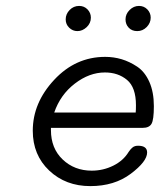

<svg xmlns="http://www.w3.org/2000/svg" viewBox="-20 -631 565 655"><path d="M91.8 -185.1Q91.8 -280.3 164.8 -358.6Q237.8 -437 338.9 -437Q367.7 -437 394.8 -429Q421.9 -420.9 448 -403.6Q474.1 -386.2 489.5 -351.6Q504.9 -316.9 504.9 -269Q504.9 -222.2 496.8 -208.5Q488.8 -194.8 466.8 -194.8H153.8V-187Q153.8 -125 193.8 -86.9Q233.9 -48.8 293 -48.8Q332 -48.8 366.5 -65.9Q400.9 -83 418.9 -112.8Q431.2 -130.9 441.9 -132.8Q445.8 -133.8 451.2 -133.8Q481.9 -133.8 481.9 -110.8Q481.9 -80.1 426 -38.1Q370.1 3.9 288.1 3.9Q204.1 3.9 147.9 -49.1Q91.8 -102.1 91.8 -185.1ZM165 -247.1H442.9Q443.8 -255.9 443.8 -272Q443.8 -333 413.3 -358.4Q382.8 -383.8 337.9 -383.8Q284.7 -383.8 235.4 -345.9Q186 -308.1 165 -247.1ZM204.1 -564.9Q204.1 -583 217.5 -596.9Q231 -610.8 250 -610.8Q267.1 -610.8 278.6 -598.9Q290 -586.9 290 -570.8Q290 -551.8 275.6 -538.3Q261.2 -524.9 244.1 -524.9Q228 -524.9 216.1 -536.4Q204.1 -547.9 204.1 -564.9ZM408.2 -564.9Q408.2 -583 422.1 -596.9Q436 -610.8 454.1 -610.8Q471.2 -610.8 482.7 -598.9Q494.1 -586.9 494.1 -570.8Q494.1 -552.7 480.5 -538.8Q466.8 -524.9 448.2 -524.9Q430.2 -524.9 419.2 -536.4Q408.2 -547.9 408.2 -564.9Z"/></svg>

Font: CMU Typewriter Text
Style: LightOblique
Weight: 200
Italic angle: -9.46001°
Version: Version 0.7.0